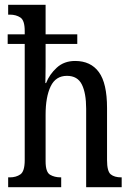

<svg xmlns="http://www.w3.org/2000/svg" viewBox="-20 -780 549 800"><path d="M14 0V-41H21Q47 -41 65 -53.5Q83 -66 83 -113V-597H12V-637H83V-651Q83 -695 65 -707Q47 -719 21 -719H14V-760H170V-637H302V-597H170V-503Q170 -482 169.5 -461Q169 -440 169 -434H172Q186 -470 216.5 -498Q247 -526 293 -526Q358 -526 392 -479.5Q426 -433 426 -330V-113Q426 -66 441.5 -53.5Q457 -41 485 -41H487V0H339V-327Q339 -392 321 -428Q303 -464 259 -464Q212 -464 191 -420Q170 -376 170 -302V-108Q170 -63 188.5 -52Q207 -41 233 -41H235V0Z"/></svg>

Font: Noto Serif Khmer ExtraCondensed
Style: Regular
Weight: 400
Width: 2
Designer: Danh Hong and the Monotype Design Team
Foundry: Monotype Imaging Inc.
Version: Version 2.004; ttfautohint (v1.8.4.7-5d5b)